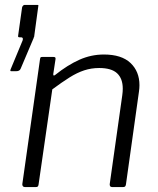

<svg xmlns="http://www.w3.org/2000/svg" viewBox="-20 -762 644 782"><path d="M26 -472Q22 -472 22 -474Q22 -476 23 -479L72 -597Q76 -609 67 -610H61Q56 -610 54.5 -611.5Q53 -613 54 -618L70 -732Q71 -736 74 -739Q77 -742 80 -742H132Q135 -742 136 -741Q137 -740 136 -737L119 -612Q118 -611 117.5 -609.5Q117 -608 117 -607L64 -482Q60 -472 46 -472H26ZM82 0Q76 0 73 -4Q70 -8 71 -13L143 -521Q144 -527 145.5 -528.5Q147 -530 152 -530H198Q203 -530 205 -528Q207 -526 206 -520L197 -461Q196 -450 205 -457Q255 -497 303 -518.5Q351 -540 403 -540Q475 -540 511.5 -505.5Q548 -471 548 -415Q548 -409 547.5 -402.5Q547 -396 546 -389L493 -11Q492 -5 489.5 -2.5Q487 0 480 0H437Q431 0 428.5 -4Q426 -8 427 -13L478 -374Q479 -381 479.5 -388Q480 -395 480 -401Q480 -442 457 -463.5Q434 -485 384 -485Q352 -485 323 -475.5Q294 -466 263 -446.5Q232 -427 193 -398L137 -10Q136 -4 133.5 -2Q131 0 124 0H82Z"/></svg>

Font: Libre Franklin Light
Style: Italic
Weight: 300
Italic angle: -8°
Designer: Pablo Impallari, Rodrigo Fuenzalida, Nhung Nguyen
Foundry: Impallari Type
Version: Version 3.000